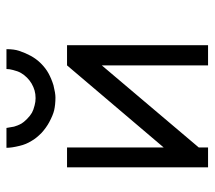

<svg xmlns="http://www.w3.org/2000/svg" viewBox="-54 -644 649 580"><g transform="rotate(-90 270.0 -354.5)"><path d="M423 -50H362V-371L114 -78V-50H54V-476H114V-184L362 -476H423ZM113 -659H173Q175 -645 177 -636Q180 -625 186 -614Q190 -607 200 -597Q209.5 -587.5 219 -582Q227 -577.5 241 -574Q251.5 -571 263 -571Q275.5 -571 286 -574Q296.5 -577 307 -583Q316.5 -588.5 325 -597Q333.5 -605.5 339 -615Q344.5 -624.5 348 -639Q351 -649.5 351 -659H411Q411 -636 406 -621Q399.5 -601.5 391 -586Q381.5 -568.5 368 -555Q353.5 -540.5 338 -532Q321.5 -523 302 -517Q278 -511 265 -511Q243.5 -511 226 -515Q211.5 -518.5 190 -530Q173.5 -539 158 -553Q141 -570 134 -583Q123.5 -599.5 119 -619Q113 -643 113 -659Z"/></g></svg>

Font: 3270 Nerd Font
Style: Regular
Weight: 400
Monospace: yes
Version: Version 3.0.1;Nerd Fonts 3.3.0